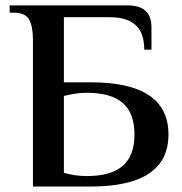

<svg xmlns="http://www.w3.org/2000/svg" viewBox="-20 -680 664 700"><path d="M100.1 0V-534.2Q100.1 -584.5 85.9 -609.1Q71.8 -633.8 29.8 -633.8H15.1V-660.2H446.8Q532.2 -660.2 532.2 -580.1V-499H505.9Q505.9 -560.5 474.1 -588.9Q442.4 -617.2 380.9 -617.2H212.9V-379.9H311Q594.2 -379.9 594.2 -189.9Q594.2 0 311 0ZM295.9 -38.1Q384.3 -38.1 427.2 -75Q470.2 -111.8 470.2 -189.9Q470.2 -268.1 427.2 -304.9Q384.3 -341.8 295.9 -341.8Q258.8 -341.8 212.9 -330.1V-49.8Q254.9 -38.1 295.9 -38.1Z"/></svg>

Font: El Messiri SemiBold
Style: Regular
Weight: 600
Designer: Mohamed Gaber
Foundry: Kief Type Foundry
Version: Version 2.007;PS 002.007;hotconv 1.0.88;makeotf.lib2.5.64775